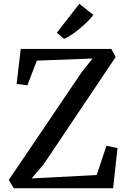

<svg xmlns="http://www.w3.org/2000/svg" viewBox="-20 -1008 686 1028"><path d="M53.8 0 27 -44.5 417.3 -621.5 475.5 -694.7 177.3 -683.4 126.5 -551.2 68.9 -558.4 91 -745.9H576.2L599.1 -702.4L214 -128.7L149.2 -52.8L497.8 -70.8L550.1 -227.8L609.2 -214.9L585.7 0ZM322.8 -800 284.2 -832.8 404.9 -987.8 479.8 -928.3Q466.5 -910.5 447.2 -891.3Q428 -872.1 406.2 -854.2Q384.3 -836.3 363 -822.1Q341.6 -807.9 323.7 -800Z"/></svg>

Font: Merriweather Light
Style: Regular
Weight: 300
Designer: Eben Sorkin
Foundry: Eben Sorkin
Version: Version 2.100